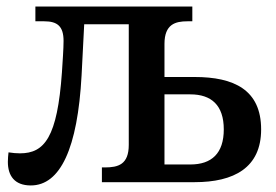

<svg xmlns="http://www.w3.org/2000/svg" viewBox="-20 -556 841 586"><path d="M74 10C164 10 217 -103 229 -326L237 -482H373V-114C373 -54 341 -45 300 -45H291V0H574C694 0 777 -44 777 -161C777 -282 694 -321 574 -321H482V-422C482 -482 515 -491 552 -491H567V-536H88V-491H115C155 -491 174 -476 174 -431C174 -407 171 -367 169 -335C155 -137 116 -88 41 -88C30 -88 19 -89 6 -91C5 -82 4 -72 4 -62C4 -20 24 10 74 10ZM482 -54V-268H561C625 -268 663 -235 663 -161C663 -88 626 -54 561 -54Z"/></svg>

Font: Noto Serif Medium
Style: Regular
Weight: 500
Designer: Monotype Design Team
Foundry: Monotype Imaging Inc.
Version: Version 2.013